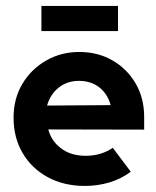

<svg xmlns="http://www.w3.org/2000/svg" viewBox="-20 -603 519 637"><path d="M413.9 -33.3Q382.6 -9.7 343.4 2.1Q304.2 13.9 261.8 13.9Q191.7 13.9 138.2 -15.3Q84.7 -44.4 54.9 -95.5Q25 -146.5 25 -212.5Q25 -275.7 54.2 -324.7Q83.3 -373.6 133 -402.1Q182.6 -430.6 243.1 -430.6Q304.9 -430.6 353.5 -402.4Q402.1 -374.3 430.2 -325.7Q458.3 -277.1 458.3 -215.3V-172.9L140.3 -173.6Q150 -136.1 180.6 -112.5Q213.2 -86.1 264.6 -86.1Q304.2 -86.1 336.1 -102.1Q345.8 -106.9 354.2 -112.5Q354.2 -112.5 413.9 -33.3ZM347.2 -254.2Q336.8 -291.7 309.4 -313.2Q281.9 -334.7 241.7 -334.7Q203.5 -334.7 175.3 -312.8Q147.2 -291 136.1 -252.8Q136.1 -252.8 347.2 -254.2ZM117.4 -500V-583.3H371.5V-500Z"/></svg>

Font: co2trust
Style: Bold
Weight: 700
Designer: Kristian Moeller
Foundry: Dicotype
Version: Version 1.000